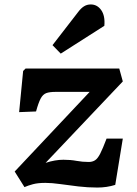

<svg xmlns="http://www.w3.org/2000/svg" viewBox="-20 -831 615 863"><path d="M95 -523H516L532 -465L185 -99Q228 -113 265 -113Q297 -113 323.5 -108Q350 -103 379 -103Q395 -103 407 -110.5Q419 -118 430.5 -140.5Q442 -163 459 -208H532L498 0Q460 12 417.5 12Q375 12 332.5 7Q290 2 251.5 -3.5Q213 -9 184 -9Q150 -9 128 -3Q106 3 90 10L46 -60L383 -418H230Q203 -418 188 -412.5Q173 -407 163 -388.5Q153 -370 142 -330L66 -327L84 -512ZM332 -778Q344 -794 357.5 -802.5Q371 -811 388 -811Q417 -811 435 -785.5Q453 -760 449 -715L253 -590L216 -628Z"/></svg>

Font: Literata 7pt
Style: Bold Italic
Weight: 700
Italic angle: -2°
Designer: Latin by Veronika Burian and Jose Scaglione. Greek by Irene Vlachou. Cyrillic by Vera Evstafieva
Foundry: TypeTogether
Version: Version 3.002